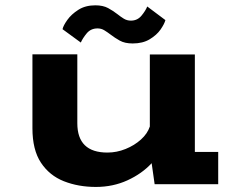

<svg xmlns="http://www.w3.org/2000/svg" viewBox="-20 -710 915 740"><path d="M349.5 10.5Q282 10.5 226.2 -11.5Q170.5 -33.5 137.8 -83Q105 -132.5 105 -215.5V-500.5H278V-235Q278 -122 394 -122Q430 -122 464 -135.8Q498 -149.5 523.2 -172.2Q548.5 -195 557.5 -222.5V-500H731V-124.5H821V0H576L564.5 -81Q527 -40.5 471.2 -15Q415.5 10.5 349.5 10.5ZM491.5 -542.5Q461 -542.5 441.5 -553.5Q422 -564.5 406.5 -576.5Q394 -586 382.2 -593.2Q370.5 -600.5 356 -600.5Q330 -600.5 314.2 -581.5Q298.5 -562.5 291.5 -546L221 -597.5Q224 -611.5 239.5 -633.2Q255 -655 282 -672.2Q309 -689.5 347.5 -689.5Q377 -689.5 396.8 -678.8Q416.5 -668 432.5 -655.5Q445 -645.5 457.2 -638Q469.5 -630.5 484.5 -630.5Q509.5 -630.5 525.2 -649.5Q541 -668.5 547.5 -685L617.5 -632.5Q613.5 -617.5 598.8 -596.2Q584 -575 557.2 -558.8Q530.5 -542.5 491.5 -542.5Z"/></svg>

Font: Trispace SemiExpanded
Style: Bold
Weight: 700
Width: 6
Designer: Tyler Finck
Foundry: Etcetera Type Company
Version: Version 1.210; ttfautohint (v1.8.3)